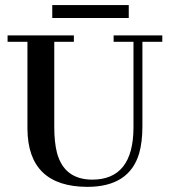

<svg xmlns="http://www.w3.org/2000/svg" viewBox="-20 -725 663 755"><path d="M9.8 -560.5H87.9V-217.8Q89.8 8.8 323.2 9.8Q488.3 9.8 527.3 -122.1Q540 -167 540 -228.5V-560.5H618.2V-585.9H426.8V-560.5H504.9V-222.7Q503.9 -19.5 343.8 -18.6Q232.4 -18.6 204.1 -124Q193.4 -166 193.4 -224.6V-560.5H270.5V-585.9H9.8ZM185.5 -654.3H486.3V-705.1H185.5Z"/></svg>

Font: Abhaya Libre SemiBold
Style: Regular
Weight: 600
Designer: Pushpananda Ekanayake, Sol Matas, Pathum Egodawatta
Foundry: Mooniak
Version: Version 1.050 ; ttfautohint (v1.6)